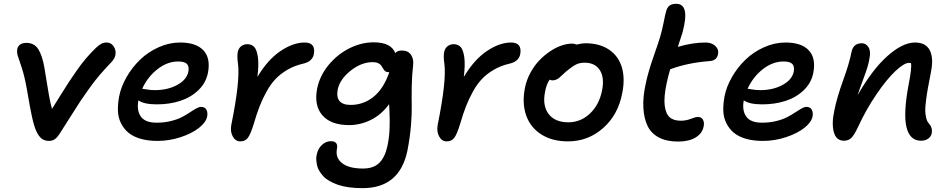

<svg xmlns="http://www.w3.org/2000/svg" viewBox="-20 -730 4985 1008"><path d="M236.8 9.8Q213.9 9.8 198.2 -2.7Q182.6 -15.1 169.9 -43Q164.1 -56.2 158.4 -75Q152.8 -93.8 146.7 -122.6Q140.6 -151.4 137.5 -168.7Q134.3 -186 127.7 -224.1Q121.1 -262.2 119.1 -272Q108.4 -331.1 94 -374.8Q79.6 -418.5 73.5 -436.5Q67.4 -454.6 70.8 -473.1Q73.2 -487.3 85.7 -496.1Q98.1 -504.9 118.2 -504.9Q160.6 -504.9 181.4 -471.2Q202.1 -437.5 212.9 -376Q216.8 -355.5 223.9 -308.8Q231 -262.2 237.8 -225.3Q244.6 -188.5 252.9 -158.2Q266.1 -179.2 297.1 -229Q328.1 -278.8 343.3 -301.8Q358.4 -324.7 383.8 -361.1Q409.2 -397.5 433.3 -425.5Q457.5 -453.6 484.9 -480Q500 -494.1 512.2 -500.5Q524.4 -506.8 540 -506.8Q563 -506.8 576.7 -486.6Q590.3 -466.3 585.9 -441.9Q583.5 -423.8 564.9 -403.8Q530.8 -368.2 503.7 -336.7Q476.6 -305.2 446.8 -263.2Q417 -221.2 402.8 -200Q388.7 -178.7 349.6 -116.9Q310.5 -55.2 294.9 -30.8Q280.8 -8.3 267.8 0.7Q254.9 9.8 236.8 9.8Z M806.6 9.8Q755.4 9.8 716.1 -2Q676.8 -13.7 652.6 -34.7Q628.4 -55.7 614.3 -85Q600.1 -114.3 599.1 -149.2Q598.1 -184.1 605.5 -224.1Q615.7 -275.4 644.8 -325.9Q673.8 -376.5 715.6 -416.7Q757.3 -457 812.7 -481.9Q868.2 -506.8 925.8 -506.8Q1009.3 -506.8 1047.9 -465.8Q1086.4 -424.8 1071.8 -348.1Q1061.5 -294.9 1021.2 -256.3Q981 -217.8 925 -200Q869.1 -182.1 803.7 -182.1Q735.8 -182.1 706.5 -203.1Q696.8 -150.9 719.2 -118.4Q741.7 -85.9 802.7 -85.9Q842.3 -85.9 877 -94.5Q911.6 -103 934.8 -115.2Q958 -127.4 976.3 -139.6Q994.6 -151.9 1009.8 -160.4Q1024.9 -168.9 1035.6 -168.9Q1055.2 -168.9 1063.5 -154.1Q1071.8 -139.2 1067.4 -117.2Q1061 -87.4 1024.2 -58.3Q987.3 -29.3 928.2 -9.8Q869.1 9.8 806.6 9.8ZM915.5 -407.2Q858.4 -407.2 806.9 -366.9Q755.4 -326.7 726.6 -264.2Q727.5 -264.2 749.8 -260.5Q772 -256.8 793.5 -256.8Q859.9 -256.8 909.7 -283.7Q959.5 -310.5 968.8 -353Q974.1 -380.9 961.7 -394Q949.2 -407.2 915.5 -407.2Z M1241.2 12.2Q1216.3 12.2 1202.1 -13.4Q1188 -39.1 1194.3 -74.2Q1241.2 -305.2 1229.5 -395Q1223.6 -434.6 1228.5 -458Q1232.4 -476.1 1245.8 -487.1Q1259.3 -498 1278.3 -498Q1301.8 -498 1315.2 -482.9Q1328.6 -467.8 1334 -429.7Q1339.4 -391.6 1331.5 -326.2Q1385.3 -416.5 1452.1 -461.7Q1519 -506.8 1579.6 -506.8Q1639.2 -506.8 1627.4 -443.8Q1618.7 -406.7 1572.3 -396Q1526.9 -385.7 1490.2 -364.5Q1453.6 -343.3 1427.5 -316.2Q1401.4 -289.1 1379.4 -249.3Q1357.4 -209.5 1342.3 -170.2Q1327.1 -130.9 1311.5 -77.1Q1294.9 -23.9 1281 -5.9Q1267.1 12.2 1241.2 12.2Z M1883.3 257.8Q1844.2 257.8 1811 253.2Q1777.8 248.5 1753.7 240Q1729.5 231.4 1709.7 220.2Q1689.9 209 1677.7 195.6Q1665.5 182.1 1656.5 167.5Q1647.5 152.8 1644.5 137.9Q1641.6 123 1640.4 108.6Q1639.2 94.2 1643.1 81.1Q1648.9 50.8 1669.9 31Q1690.9 11.2 1717.3 11.2Q1737.8 11.2 1745.4 22.2Q1752.9 33.2 1749 50.8Q1739.7 97.7 1775.6 126.2Q1811.5 154.8 1885.3 154.8Q1941.4 154.8 1971.4 125Q2001.5 95.2 2014.2 35.2Q2019.5 9.8 2022.2 -13.9Q2024.9 -37.6 2025.4 -62Q2025.9 -86.4 2025.9 -101.6Q2025.9 -116.7 2024.7 -144.5Q2023.4 -172.4 2022.9 -183.1Q1981.9 -127.4 1926.8 -100.3Q1871.6 -73.2 1813 -73.2Q1717.3 -73.2 1672.6 -124.5Q1627.9 -175.8 1645 -265.1Q1658.7 -332 1704.6 -388.2Q1750.5 -444.3 1813.7 -476.1Q1877 -507.8 1941.4 -507.8Q2033.7 -507.8 2055.2 -451.2Q2065.9 -464.8 2089.4 -464.8Q2122.6 -464.8 2137.7 -442.4Q2152.8 -419.9 2148.9 -388.2Q2142.6 -334.5 2141.6 -275.9Q2140.6 -217.3 2141.6 -175.3Q2142.6 -133.3 2137.5 -70.6Q2132.3 -7.8 2119.1 60.1Q2078.6 257.8 1883.3 257.8ZM1752.9 -259.8Q1738.3 -179.2 1821.3 -179.2Q1887.7 -179.2 1940.7 -221.4Q1993.7 -263.7 2023.9 -351.1H2019Q2008.8 -351.1 2002.2 -356.4Q1995.6 -361.8 1991.5 -369.6Q1987.3 -377.4 1981.9 -385.3Q1976.6 -393.1 1965.3 -398.4Q1954.1 -403.8 1937 -403.8Q1877.4 -403.8 1820.8 -358.9Q1764.2 -314 1752.9 -259.8Z M2324.7 12.2Q2299.8 12.2 2285.6 -13.4Q2271.5 -39.1 2277.8 -74.2Q2324.7 -305.2 2313 -395Q2307.1 -434.6 2312 -458Q2315.9 -476.1 2329.3 -487.1Q2342.8 -498 2361.8 -498Q2385.3 -498 2398.7 -482.9Q2412.1 -467.8 2417.5 -429.7Q2422.9 -391.6 2415 -326.2Q2468.8 -416.5 2535.6 -461.7Q2602.5 -506.8 2663.1 -506.8Q2722.7 -506.8 2710.9 -443.8Q2702.1 -406.7 2655.8 -396Q2610.4 -385.7 2573.7 -364.5Q2537.1 -343.3 2511 -316.2Q2484.9 -289.1 2462.9 -249.3Q2440.9 -209.5 2425.8 -170.2Q2410.6 -130.9 2395 -77.1Q2378.4 -23.9 2364.5 -5.9Q2350.6 12.2 2324.7 12.2Z M2961.9 12.2Q2877.9 12.2 2820.8 -24.9Q2763.7 -62 2741.9 -125.5Q2720.2 -189 2735.8 -268.1Q2744.1 -310.1 2764.6 -347.9Q2785.2 -385.7 2811.5 -413.1Q2837.9 -440.4 2868.2 -460.7Q2898.4 -481 2928 -491Q2957.5 -501 2982.9 -501Q2994.6 -501 3007.8 -496.1Q3034.2 -502.9 3052.7 -502.9Q3128.4 -502.9 3178 -469Q3227.5 -435.1 3244.9 -376Q3262.2 -316.9 3246.6 -240.2Q3225.1 -127 3146.2 -57.4Q3067.4 12.2 2961.9 12.2ZM2841.8 -249Q2826.7 -176.3 2859.9 -132.1Q2893.1 -87.9 2963.9 -87.9Q3028.3 -87.9 3076.9 -133.5Q3125.5 -179.2 3140.6 -253.9Q3154.3 -321.8 3129.4 -361.3Q3104.5 -400.9 3048.8 -400.9Q3022.9 -400.9 3003.4 -390.9Q2983.9 -380.9 2954.6 -356.9Q2945.3 -349.1 2932.6 -336.9Q2919.9 -324.7 2914.3 -320.3Q2908.7 -315.9 2899.9 -312Q2891.1 -308.1 2880.9 -308.1Q2871.1 -308.1 2865.7 -312Q2847.7 -285.2 2841.8 -249Z M3539.6 13.2Q3479.5 13.2 3439 -8.3Q3398.4 -29.8 3379.6 -69.1Q3360.8 -108.4 3357.7 -163.6Q3354.5 -218.8 3369.1 -286.1Q3381.3 -347.7 3411.4 -433.8Q3441.4 -520 3446.3 -538.1Q3456.5 -573.2 3464.6 -614.5Q3472.7 -655.8 3476.6 -668.9Q3481.4 -689 3493.7 -699.5Q3505.9 -710 3530.3 -710Q3604.5 -710 3562.5 -557.1Q3554.7 -530.8 3538.6 -483.9Q3616.2 -506.8 3683.6 -506.8Q3716.3 -506.8 3735.6 -488.5Q3754.9 -470.2 3749.5 -444.8Q3743.7 -412.1 3704.6 -409.2Q3589.4 -400.4 3498.5 -366.2Q3488.8 -334.5 3479.5 -291Q3464.4 -219.2 3469.7 -176Q3475.1 -132.8 3495.6 -114.5Q3516.1 -96.2 3554.2 -96.2Q3581.5 -96.2 3607.2 -106.2Q3632.8 -116.2 3643.6 -116.2Q3662.1 -116.2 3670.4 -101.6Q3678.7 -86.9 3674.3 -66.9Q3667.5 -29.8 3632.1 -8.3Q3596.7 13.2 3539.6 13.2Z M3984.9 9.8Q3933.6 9.8 3894.3 -2Q3855 -13.7 3830.8 -34.7Q3806.6 -55.7 3792.5 -85Q3778.3 -114.3 3777.3 -149.2Q3776.4 -184.1 3783.7 -224.1Q3793.9 -275.4 3823 -325.9Q3852.1 -376.5 3893.8 -416.7Q3935.5 -457 3991 -481.9Q4046.4 -506.8 4104 -506.8Q4187.5 -506.8 4226.1 -465.8Q4264.6 -424.8 4250 -348.1Q4239.7 -294.9 4199.5 -256.3Q4159.2 -217.8 4103.3 -200Q4047.4 -182.1 3981.9 -182.1Q3914.1 -182.1 3884.8 -203.1Q3875 -150.9 3897.5 -118.4Q3919.9 -85.9 3981 -85.9Q4020.5 -85.9 4055.2 -94.5Q4089.8 -103 4113 -115.2Q4136.2 -127.4 4154.5 -139.6Q4172.9 -151.9 4188 -160.4Q4203.1 -168.9 4213.9 -168.9Q4233.4 -168.9 4241.7 -154.1Q4250 -139.2 4245.6 -117.2Q4239.3 -87.4 4202.4 -58.3Q4165.5 -29.3 4106.4 -9.8Q4047.4 9.8 3984.9 9.8ZM4093.8 -407.2Q4036.6 -407.2 3985.1 -366.9Q3933.6 -326.7 3904.8 -264.2Q3905.8 -264.2 3928 -260.5Q3950.2 -256.8 3971.7 -256.8Q4038.1 -256.8 4087.9 -283.7Q4137.7 -310.5 4147 -353Q4152.3 -380.9 4139.9 -394Q4127.4 -407.2 4093.8 -407.2Z M4815.4 8.8Q4756.3 8.8 4739 -62.5Q4721.7 -133.8 4750.5 -287.1Q4767.6 -373 4762.7 -398.9Q4759.8 -399.9 4752.4 -399.9Q4726.6 -399.9 4680.7 -356.7Q4634.8 -313.5 4580.8 -234.1Q4526.9 -154.8 4484.4 -63Q4464.4 -20 4449.2 -5.6Q4434.1 8.8 4410.6 8.8Q4370.1 8.8 4357.7 -36.1Q4345.2 -81.1 4360.4 -150.9Q4374.5 -220.2 4407 -309.8Q4439.5 -399.4 4450.7 -458Q4460 -502.9 4504.4 -502.9Q4526.9 -502.9 4539.8 -481.9Q4552.7 -460.9 4544.4 -421.9Q4539.6 -387.2 4515.6 -323.7Q4491.7 -260.3 4482.4 -230Q4558.6 -363.8 4638.4 -435.3Q4718.3 -506.8 4783.7 -506.8Q4840.3 -506.8 4861.3 -466.1Q4882.3 -425.3 4867.7 -353Q4856.9 -297.4 4851.6 -267.8Q4846.2 -238.3 4841.6 -202.4Q4836.9 -166.5 4837.6 -147Q4838.4 -127.4 4842.8 -109.6Q4847.2 -91.8 4857.4 -81.1Q4877 -58.6 4871.6 -29.8Q4867.7 -12.2 4852.5 -1.7Q4837.4 8.8 4815.4 8.8Z"/></svg>

Font: Shantell Sans Normal
Style: Italic
Weight: 500
Italic angle: -11.31°
Designer: Stephen Nixon, Anya Danilova, Shantell Martin
Foundry: Arrow Type
Version: Version 1.006;[559af2be0]